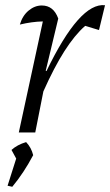

<svg xmlns="http://www.w3.org/2000/svg" viewBox="-20 -507 422 735"><path d="M52 0 144 -425Q102 -424 56 -413Q66 -447 89.5 -466.5Q113 -486 140 -486Q185 -486 203 -436L155 -236L158 -235Q285 -498 382 -487L359 -392L306 -408Q266 -373 226.5 -311Q187 -249 146 -157L115 0ZM9 204 42 100 24 67Q46 47 80 37Q100 58 107 87Q71 155 27 208Z"/></svg>

Font: Piazzolla Light
Style: Italic
Weight: 300
Italic angle: -11.3°
Designer: Juan Pablo del Peral
Foundry: Huerta Tipografica
Version: Version 1.330